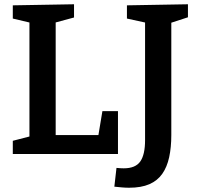

<svg xmlns="http://www.w3.org/2000/svg" viewBox="-20 -722 930 900"><path d="M460 -201H533V0H40V-62L133 -86L118 -62V-637L133 -613L40 -635V-697L327 -702V-640L227 -613L241 -637V-69L221 -89H456L438 -69ZM575 -697 861 -702V-641L769 -611L783 -637V-89Q783 -31 773 15Q763 61 740.5 93Q718 125 680 141.5Q642 158 585 158Q569 158 552 156.5Q535 155 516 153L526 65Q536 66 544 66.5Q552 67 560 67Q615 67 637.5 35Q660 3 660 -65V-637L676 -613L575 -635Z"/></svg>

Font: Bitter Thin SemiBold
Style: Regular
Weight: 600
Version: Version 2.002